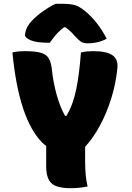

<svg xmlns="http://www.w3.org/2000/svg" viewBox="-20 -977 690 1006"><path d="M439 0Q396 9 351 9Q277 9 249.5 -17Q222 -43 222 -105V-212Q211 -220 201 -230Q140 -292 101 -409.5Q62 -527 45 -702Q61 -706 77 -707.5Q93 -709 109 -709Q163 -709 192.5 -701Q222 -693 235 -672Q248 -651 252 -611Q259 -545 277 -480Q295 -415 321 -370H328Q363 -428 379.5 -509.5Q396 -591 404 -702Q420 -706 436 -707.5Q452 -709 468 -709Q539 -709 569.5 -687.5Q600 -666 595 -619Q587 -538 562.5 -460Q538 -382 502.5 -317Q467 -252 426 -208V-130Q426 -52 439 0ZM271 -957H312Q347 -957 371 -950.5Q395 -944 423 -921Q455 -896 485 -858.5Q515 -821 539 -774Q514 -761 490 -755.5Q466 -750 440 -750Q415 -750 401.5 -760.5Q388 -771 377 -783Q367 -795 355 -807Q343 -819 323 -834H315Q286 -811 269 -790Q252 -769 241 -753H235Q171 -753 141 -766Q111 -779 111 -793Q111 -804 116.5 -820.5Q122 -837 134 -853Q157 -882 195 -910.5Q233 -939 271 -957Z"/></svg>

Font: Recursive Sn Csl St Blk
Style: Regular
Weight: 900
Version: Version 1.079;hotconv 1.0.112;makeotfexe 2.5.65598; ttfautoh